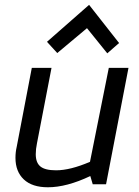

<svg xmlns="http://www.w3.org/2000/svg" viewBox="-20 -760 574 792"><path d="M43.8 0ZM127.5 -123.8Q127.5 -88.8 146.9 -73.1Q166.2 -57.5 211.2 -57.5Q270 -57.5 351.2 -92.5L428.8 -480H510L417.5 0H362.5L352.5 -33.8Q255 12.5 177.5 12.5Q112.5 12.5 78.1 -20Q43.8 -52.5 43.8 -108.8Q43.8 -132.5 48.8 -153.8L111.2 -480H192.5L132.5 -168.8Q127.5 -145 127.5 -123.8ZM422.5 -540 338.8 -643.8 216.2 -541.2 173.8 -587.5 347.5 -740 471.2 -582.5Z"/></svg>

Font: Cambay
Style: Italic
Weight: 400
Italic angle: -11°
Designer: Pooja Saxena
Foundry: Pooja Saxena
Version: Version 1.019;PS 001.019;hotconv 1.0.70;makeotf.lib2.5.58329